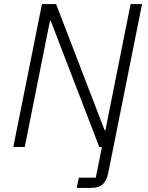

<svg xmlns="http://www.w3.org/2000/svg" viewBox="-20 -718 722 938"><path d="M101 0H45L185 -698H254L491 -82H495L618 -698H674L509 126Q501 165 482 182.5Q463 200 426 200H355L365 150H448L478 0H465L228 -616H224Z"/></svg>

Font: IBM Plex Sans Light
Style: Italic
Weight: 300
Italic angle: -11.31°
Designer: Mike Abbink, Paul van der Laan, Pieter van Rosmalen
Foundry: Bold Monday
Version: Version 3.0